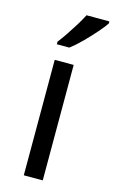

<svg xmlns="http://www.w3.org/2000/svg" viewBox="-119 -813 515 861"><g transform="rotate(15 138.5 -383.0)"><path d="M173 0H85V-536H173ZM277 -756Q265 -738 240 -709.5Q215 -681 186.5 -652.5Q158 -624 134 -606H76V-618Q91 -637 108.5 -663Q126 -689 143 -716.5Q160 -744 171 -766H277Z"/></g></svg>

Font: Noto Sans Phoenician
Style: Regular
Weight: 400
Designer: Monotype Design Team
Foundry: Monotype Imaging Inc.
Version: Version 2.001; ttfautohint (v1.8.4.7-5d5b)